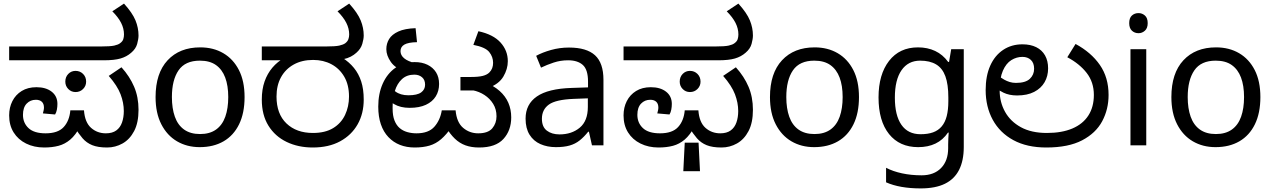

<svg xmlns="http://www.w3.org/2000/svg" viewBox="-20 -810 7098 1070"><path d="M226 12Q170 12 125.5 -10Q81 -32 56 -72Q31 -112 31 -167Q31 -211 49 -246.5Q67 -282 101 -303Q135 -324 183 -324Q236 -324 268 -299Q300 -274 300 -231Q300 -215 297 -199Q294 -183 287 -172L219 -178Q221 -186 223 -194.5Q225 -203 225 -210Q225 -232 213 -243Q201 -254 180 -254Q149 -254 128.5 -232.5Q108 -211 108 -170Q108 -125 139 -96Q170 -67 234 -67Q303 -67 335 -102Q367 -137 372 -195H448Q453 -128 487.5 -97.5Q522 -67 570 -67Q606 -67 628 -83Q650 -99 660 -127.5Q670 -156 670 -191Q670 -237 652 -284.5Q634 -332 586 -387L657 -435Q703 -384 727.5 -326.5Q752 -269 752 -198Q752 -126 727.5 -79.5Q703 -33 663 -10.5Q623 12 577 12Q526 12 494 -1Q462 -14 440 -39.5Q418 -65 396 -101L427 -105Q401 -57 371.5 -32Q342 -7 306.5 2.5Q271 12 226 12ZM401 -297Q377 -297 360.5 -314Q344 -331 344 -355Q344 -381 360.5 -398Q377 -415 401 -415Q426 -415 443 -398Q460 -381 460 -355Q460 -331 443 -314Q426 -297 401 -297ZM31 -474V-551H541Q595 -551 617 -556Q639 -561 649 -569Q663 -579 667 -591.5Q671 -604 671 -618Q671 -651 655 -682.5Q639 -714 606 -747L671 -790Q718 -738 735 -696.5Q752 -655 752 -612Q752 -593 744.5 -565.5Q737 -538 711 -516Q686 -494 651.5 -484Q617 -474 559 -474Z M1343 -269Q1343 -180 1312.5 -117.5Q1282 -55 1226 -22.5Q1170 10 1093 10Q1022 10 966.5 -22.5Q911 -55 879 -117.5Q847 -180 847 -269Q847 -402 914 -474Q981 -546 1096 -546Q1169 -546 1224.5 -513.5Q1280 -481 1311.5 -419.5Q1343 -358 1343 -269ZM938 -269Q938 -206 954.5 -159.5Q971 -113 1006 -88Q1041 -63 1095 -63Q1149 -63 1184 -88Q1219 -113 1235.5 -159.5Q1252 -206 1252 -269Q1252 -333 1235 -378Q1218 -423 1183.5 -447.5Q1149 -472 1094 -472Q1012 -472 975 -418Q938 -364 938 -269Z M1723 12Q1642 12 1577.5 -19Q1513 -50 1476 -109.5Q1439 -169 1439 -255Q1439 -312 1454.5 -356Q1470 -400 1498 -433Q1526 -466 1565 -488L1583 -474H1439V-551H1795Q1849 -551 1871 -556Q1893 -561 1904 -569Q1917 -579 1921.5 -591.5Q1926 -604 1926 -618Q1926 -651 1910 -682.5Q1894 -714 1861 -747L1926 -790Q1973 -738 1990 -696.5Q2007 -655 2007 -612Q2007 -593 1999 -565.5Q1991 -538 1966 -516Q1953 -504 1935 -494.5Q1917 -485 1893 -480L1888 -488Q1926 -464 1952.5 -431.5Q1979 -399 1993 -356Q2007 -313 2007 -255Q2007 -177 1973 -117Q1939 -57 1875.5 -22.5Q1812 12 1723 12ZM1724 -69Q1792 -69 1836.5 -96Q1881 -123 1903 -169.5Q1925 -216 1925 -272Q1925 -337 1898.5 -382.5Q1872 -428 1827 -452Q1782 -476 1725 -476Q1663 -476 1617 -450.5Q1571 -425 1546 -379.5Q1521 -334 1521 -272Q1521 -175 1576.5 -122Q1632 -69 1724 -69Z M2291 12Q2246 12 2209 -2.5Q2172 -17 2144.5 -46Q2117 -75 2102.5 -117.5Q2088 -160 2088 -216Q2088 -288 2113 -344Q2138 -400 2183.5 -432Q2229 -464 2291 -464Q2332 -464 2362.5 -449Q2393 -434 2410 -407Q2427 -380 2427 -342Q2427 -303 2408.5 -273Q2390 -243 2353.5 -226Q2317 -209 2263 -209Q2211 -209 2176 -230Q2141 -251 2122 -274L2142 -340Q2155 -322 2183 -300.5Q2211 -279 2256 -279Q2305 -279 2327 -295Q2349 -311 2349 -338Q2349 -365 2332 -379.5Q2315 -394 2289 -394Q2247 -394 2220 -369Q2193 -344 2180.5 -303Q2168 -262 2168 -215V-205Q2168 -165 2178.5 -138.5Q2189 -112 2207 -96.5Q2225 -81 2249.5 -74Q2274 -67 2301 -67Q2368 -67 2400.5 -103.5Q2433 -140 2442 -195H2519Q2525 -128 2561 -97.5Q2597 -67 2645 -67Q2700 -67 2723.5 -95Q2747 -123 2747 -162Q2747 -201 2728.5 -231Q2710 -261 2680 -280.5Q2650 -300 2614 -307L2682 -352Q2732 -332 2764.5 -303Q2797 -274 2813 -237Q2829 -200 2829 -156Q2829 -83 2785.5 -35.5Q2742 12 2650 12Q2607 12 2574 0Q2541 -12 2514.5 -37.5Q2488 -63 2465 -102L2498 -103Q2468 -60 2438.5 -34.5Q2409 -9 2373.5 1.5Q2338 12 2291 12ZM2237 -412Q2183 -429 2158 -465Q2133 -501 2133 -536Q2133 -567 2148.5 -592.5Q2164 -618 2200 -634.5Q2236 -651 2296 -653L2304 -575Q2255 -574 2233.5 -561.5Q2212 -549 2212 -525Q2212 -502 2232.5 -485Q2253 -468 2294 -458ZM2546 -306V-381H2603Q2646 -381 2670 -387Q2694 -393 2707 -406Q2718 -417 2723 -430.5Q2728 -444 2728 -460Q2728 -493 2706.5 -520Q2685 -547 2618 -560L2646 -636Q2729 -618 2769.5 -573Q2810 -528 2810 -469Q2810 -425 2785 -383Q2760 -341 2701 -320Q2688 -316 2678 -312.5Q2668 -309 2656.5 -307.5Q2645 -306 2625 -306Z M3151 -545Q3249 -545 3296 -502Q3343 -459 3343 -365V0H3279L3262 -76H3258Q3235 -47 3210.5 -27.5Q3186 -8 3154.5 1Q3123 10 3078 10Q3030 10 2991.5 -7Q2953 -24 2931 -59.5Q2909 -95 2909 -149Q2909 -229 2972 -272.5Q3035 -316 3166 -320L3257 -323V-355Q3257 -422 3228 -448Q3199 -474 3146 -474Q3104 -474 3066 -461.5Q3028 -449 2995 -433L2968 -499Q3003 -518 3051 -531.5Q3099 -545 3151 -545ZM3177 -259Q3077 -255 3038.5 -227Q3000 -199 3000 -148Q3000 -103 3027.5 -82Q3055 -61 3098 -61Q3166 -61 3211 -98.5Q3256 -136 3256 -214V-262Z M3650 12Q3594 12 3549.5 -10Q3505 -32 3480 -72Q3455 -112 3455 -167Q3455 -211 3473 -246.5Q3491 -282 3525 -303Q3559 -324 3607 -324Q3660 -324 3692 -299Q3724 -274 3724 -231Q3724 -215 3721 -199Q3718 -183 3711 -172L3643 -178Q3645 -186 3647 -194.5Q3649 -203 3649 -210Q3649 -232 3637 -243Q3625 -254 3604 -254Q3573 -254 3552.5 -232.5Q3532 -211 3532 -170Q3532 -125 3563 -96Q3594 -67 3658 -67Q3727 -67 3759 -102Q3791 -137 3796 -195H3872Q3877 -128 3911.5 -97.5Q3946 -67 3994 -67Q4030 -67 4052 -83Q4074 -99 4084 -127.5Q4094 -156 4094 -191Q4094 -237 4076 -284.5Q4058 -332 4010 -387L4081 -435Q4127 -384 4151.5 -326.5Q4176 -269 4176 -198Q4176 -126 4151.5 -79.5Q4127 -33 4087 -10.5Q4047 12 4001 12Q3950 12 3918 -1Q3886 -14 3864 -39.5Q3842 -65 3820 -101L3851 -105Q3825 -57 3795.5 -32Q3766 -7 3730.5 2.5Q3695 12 3650 12ZM3788 144 3796 -15H3873L3881 144ZM3825 -297Q3801 -297 3784.5 -314Q3768 -331 3768 -355Q3768 -381 3784.5 -398Q3801 -415 3825 -415Q3850 -415 3867 -398Q3884 -381 3884 -355Q3884 -331 3867 -314Q3850 -297 3825 -297ZM3455 -474V-551H3965Q4019 -551 4041 -556Q4063 -561 4073 -569Q4087 -579 4091 -591.5Q4095 -604 4095 -618Q4095 -651 4079 -682.5Q4063 -714 4030 -747L4095 -790Q4142 -738 4159 -696.5Q4176 -655 4176 -612Q4176 -593 4168.5 -565.5Q4161 -538 4135 -516Q4110 -494 4075.5 -484Q4041 -474 3983 -474Z M4767 -269Q4767 -180 4736.5 -117.5Q4706 -55 4650 -22.5Q4594 10 4517 10Q4446 10 4390.5 -22.5Q4335 -55 4303 -117.5Q4271 -180 4271 -269Q4271 -402 4338 -474Q4405 -546 4520 -546Q4593 -546 4648.5 -513.5Q4704 -481 4735.5 -419.5Q4767 -358 4767 -269ZM4362 -269Q4362 -206 4378.5 -159.5Q4395 -113 4430 -88Q4465 -63 4519 -63Q4573 -63 4608 -88Q4643 -113 4659.5 -159.5Q4676 -206 4676 -269Q4676 -333 4659 -378Q4642 -423 4607.5 -447.5Q4573 -472 4518 -472Q4436 -472 4399 -418Q4362 -364 4362 -269Z M5096 -546Q5149 -546 5191.5 -526Q5234 -506 5264 -465H5269L5281 -536H5351V9Q5351 85 5325 136.5Q5299 188 5246 214Q5193 240 5111 240Q5053 240 5004.5 231.5Q4956 223 4918 206V125Q4956 145 5007 156Q5058 167 5116 167Q5185 167 5224.5 126.5Q5264 86 5264 16V-5Q5264 -17 5265 -39.5Q5266 -62 5267 -71H5263Q5235 -30 5193.5 -10Q5152 10 5097 10Q4993 10 4934.5 -63Q4876 -136 4876 -267Q4876 -395 4934.5 -470.5Q4993 -546 5096 -546ZM5108 -472Q5041 -472 5004 -418.5Q4967 -365 4967 -266Q4967 -167 5003.5 -114.5Q5040 -62 5110 -62Q5151 -62 5180 -72.5Q5209 -83 5228 -105.5Q5247 -128 5256 -163Q5265 -198 5265 -246V-267Q5265 -340 5248.5 -385Q5232 -430 5197 -451Q5162 -472 5108 -472Z M5811 12Q5703 12 5627.5 -29Q5552 -70 5512.5 -142.5Q5473 -215 5473 -308Q5473 -387 5498.5 -444Q5524 -501 5570.5 -532Q5617 -563 5678 -563Q5723 -563 5755 -547Q5787 -531 5804 -501Q5821 -471 5821 -429Q5821 -386 5801.5 -352Q5782 -318 5743.5 -298Q5705 -278 5648 -278Q5626 -278 5607 -282Q5588 -286 5572.5 -293.5Q5557 -301 5544 -309L5554 -380Q5564 -373 5577.5 -365.5Q5591 -358 5607 -353Q5623 -348 5642 -348Q5695 -348 5719 -370.5Q5743 -393 5743 -427Q5743 -459 5725 -476Q5707 -493 5678 -493Q5645 -493 5616 -475Q5587 -457 5569 -416Q5551 -375 5551 -306Q5551 -241 5581 -187Q5611 -133 5669.5 -101Q5728 -69 5814 -69Q5898 -69 5956.5 -94Q6015 -119 6045.5 -166.5Q6076 -214 6076 -281Q6076 -352 6036 -403.5Q5996 -455 5928 -491L5974 -565Q6061 -518 6109.5 -448Q6158 -378 6158 -281Q6158 -201 6122.5 -134.5Q6087 -68 6010.5 -28Q5934 12 5811 12Z M6368 -536V0H6280V-536ZM6325 -737Q6345 -737 6360.5 -723.5Q6376 -710 6376 -681Q6376 -653 6360.5 -639Q6345 -625 6325 -625Q6303 -625 6288 -639Q6273 -653 6273 -681Q6273 -710 6288 -723.5Q6303 -737 6325 -737Z M7004 -269Q7004 -180 6973.5 -117.5Q6943 -55 6887 -22.5Q6831 10 6754 10Q6683 10 6627.5 -22.5Q6572 -55 6540 -117.5Q6508 -180 6508 -269Q6508 -402 6575 -474Q6642 -546 6757 -546Q6830 -546 6885.5 -513.5Q6941 -481 6972.5 -419.5Q7004 -358 7004 -269ZM6599 -269Q6599 -206 6615.5 -159.5Q6632 -113 6667 -88Q6702 -63 6756 -63Q6810 -63 6845 -88Q6880 -113 6896.5 -159.5Q6913 -206 6913 -269Q6913 -333 6896 -378Q6879 -423 6844.5 -447.5Q6810 -472 6755 -472Q6673 -472 6636 -418Q6599 -364 6599 -269Z"/></svg>

Font: kannada115
Style: Book
Weight: 400
Designer: Jelle Bosma - Monotype Design Team
Foundry: Monotype Imaging Inc.
Version: Version 2.003